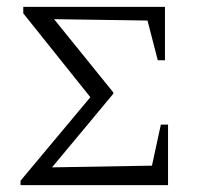

<svg xmlns="http://www.w3.org/2000/svg" viewBox="-20 -541 607 561"><path d="M450 -177H471V0H40V-13L244 -257L48 -502V-521H462V-365H441L411 -481L138 -485L311 -271V-267L132 -52L424 -57Z"/></svg>

Font: Piazzolla SC Light
Style: Regular
Weight: 300
Designer: Juan Pablo del Peral
Foundry: Huerta Tipografica
Version: Version 1.330